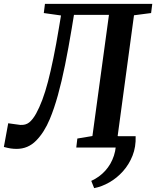

<svg xmlns="http://www.w3.org/2000/svg" viewBox="-51 -763 808 993"><path d="M650.5 -58.5Q652.5 -3.5 634.5 42Q616.5 87.5 585 122.8Q553.5 158 514.5 180.2Q475.5 202.5 436 210L421 172.5Q463 153.5 493.2 120.2Q523.5 87 538.2 42Q553 -3 548 -58.5ZM331.5 -686 320 -616Q303 -513.5 285.5 -427.2Q268 -341 248.5 -270.8Q229 -200.5 206.5 -147Q178 -78.5 136 -35.8Q94 7 35 7Q19.5 7 4.2 4.8Q-11 2.5 -31 -3L-8.5 -125.5Q10 -123 25.2 -120.8Q40.5 -118.5 53.5 -117Q81.5 -115 100 -129.8Q118.5 -144.5 136 -176Q152.5 -206 167.8 -246.5Q183 -287 197 -340.2Q211 -393.5 225.2 -462.8Q239.5 -532 254 -620L264.5 -683L175.5 -695.5L181.5 -743H736.5L730.5 -695.5L642 -684L557.5 -59.5L643 -40.5L638 0H343.5L349 -46.5L427 -59.5L512.5 -686Z"/></svg>

Font: Merriweather SemiBold
Style: Italic
Weight: 600
Italic angle: -7.8°
Version: Version 2.101